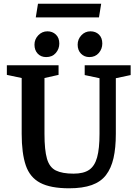

<svg xmlns="http://www.w3.org/2000/svg" viewBox="-20 -1000 741 1036"><path d="M353 16Q253 16 197 -13.5Q141 -43 119 -108Q97 -173 97 -278V-579L17 -596V-648H296V-596L220 -579V-278Q220 -190 233.5 -143.5Q247 -97 281.5 -80Q316 -63 377 -63Q431 -63 461 -83.5Q491 -104 504 -151Q517 -198 517 -278V-578L437 -595V-648H685V-595L605 -578V-278Q605 -202 592.5 -147Q580 -92 552 -55.5Q524 -19 475 -1.5Q426 16 353 16ZM462 -692Q435 -692 417 -710.5Q399 -729 399 -759Q399 -788 419 -809.5Q439 -831 468 -831Q496 -831 514 -813.5Q532 -796 532 -765Q532 -736 513 -714Q494 -692 462 -692ZM229 -692Q201 -692 183.5 -710.5Q166 -729 166 -759Q166 -788 186.5 -809.5Q207 -831 236 -831Q263 -831 281.5 -813.5Q300 -796 300 -765Q300 -736 281 -714Q262 -692 229 -692ZM173 -906 185 -980H526L514 -906Z"/></svg>

Font: Faustina Light SemiBold
Style: Regular
Weight: 600
Version: Version 1.200